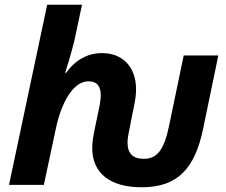

<svg xmlns="http://www.w3.org/2000/svg" viewBox="-20 -780 955 810"><path d="M18 0H165L216 -239C236 -335 284 -437 353 -437C392 -437 405 -413 405 -378C405 -362 402 -342 397 -319L379 -233C374 -208 369 -180 369 -157C369 -48 445 10 578 10C730 10 802 -69 837 -237L901 -546H755L694 -253C673 -150 645 -110 586 -110C541 -110 518 -133 518 -178C518 -194 521 -212 526 -235L548 -346C552 -366 554 -385 554 -403C554 -500 495 -556 411 -556C350 -556 299 -528 259 -473H255C256 -475 279 -549 293 -605L326 -760H179Z"/></svg>

Font: BC Sans
Style: Bold Italic
Weight: 700
Italic angle: -12°
Designer: Monotype Design Team
Province of B.C.
Foundry: Monotype Imaging Inc.
Version: Version 2.000;GOOG;noto-source:20170915:90ef993387c0